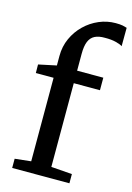

<svg xmlns="http://www.w3.org/2000/svg" viewBox="-125 -893 658 956"><g transform="rotate(15 204.0 -415.0)"><path d="M37.5 0.5V-47L120.5 -56V-486.5H29L28.5 -530.5L120.5 -550V-599.5Q120.5 -648 139.5 -690Q158.5 -732 190.8 -763.2Q223 -794.5 264 -812Q305 -829.5 349 -829.5Q372.5 -829.5 385.8 -826.8Q399 -824 407.5 -821L407 -726Q398 -733 373.8 -739.2Q349.5 -745.5 316 -745Q284.5 -745.5 264.2 -735.2Q244 -725 234.2 -701.5Q224.5 -678 224.5 -637.5V-551H359.5V-486.5H224.5V-55L332.5 -47V0.5Z"/></g></svg>

Font: Merriweather 28pt
Style: Regular
Weight: 400
Version: Version 2.100